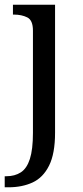

<svg xmlns="http://www.w3.org/2000/svg" viewBox="-32 -556 352 816"><path d="M-12 240V193H-5Q31 193 56.5 176.5Q82 160 95 119.5Q108 79 108 9V-426Q108 -470 84 -482Q60 -494 27 -494H23V-536H202V8Q202 97 176.5 148Q151 199 106.5 219.5Q62 240 4 240Z"/></svg>

Font: Noto Serif Toto
Style: Regular
Weight: 400
Designer: Monotype Design Team
Foundry: Monotype Imaging Inc.
Version: Version 2.001